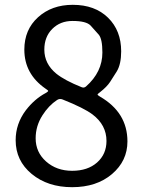

<svg xmlns="http://www.w3.org/2000/svg" viewBox="-20 -764 595 797"><path d="M45 -182Q45 -250 87 -306Q123 -353 170 -378Q180 -384 180 -386.5Q180 -389 169 -396Q81 -457 81 -558Q81 -641 138 -692.5Q195 -744 282 -744Q374 -744 428.5 -690.5Q483 -637 483 -551Q483 -498 465 -468Q451 -446 437 -424Q424 -404 396 -382Q385 -374 385 -371.5Q385 -369 395 -363Q509 -297 509 -177Q509 -96 445 -41.5Q381 13 279.5 13Q178 13 111.5 -42Q45 -97 45 -182ZM422 -179Q422 -245 364 -289Q328 -316 240 -351Q228 -356 217 -349Q182 -326 156 -285Q128 -241 128 -190Q128 -132 171.5 -93.5Q215 -55 279.5 -55Q344 -55 383 -89.5Q422 -124 422 -179ZM319 -402Q329 -398 337 -405Q405 -465 405 -546Q405 -602 390 -620Q373 -639 356 -658Q338 -677 281 -677Q230 -677 197 -644Q164 -611 164 -558Q164 -499 214 -458Q249 -430 319 -402Z"/></svg>

Font: Resource Han Rounded KR
Style: Regular
Weight: 400
Designer: Cyano Hao (round all glyphs); Ryoko NISHIZUKA 西塚涼子 (kana, bopomofo & ideographs); Paul D. Hunt (Latin, Greek & Cyrillic)
Foundry: Cyano Hao
Version: 0.990